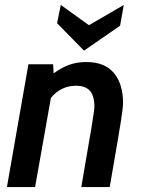

<svg xmlns="http://www.w3.org/2000/svg" viewBox="-20 -757 570 777"><path d="M95 -497H195L197 -460Q228 -483 259.5 -494.5Q291 -506 329 -506Q404 -506 441 -461.5Q478 -417 478 -340Q478 -322 468.5 -261.5Q459 -201 424 0H309Q339 -172 350.5 -242.5Q362 -313 362 -325Q362 -369 344 -389.5Q326 -410 287 -410Q227 -410 186 -361L122 0H8ZM211 -663 226 -737 340 -655 481 -737 466 -653 320 -552Z"/></svg>

Font: Cabin SemiBold
Style: Italic
Weight: 600
Italic angle: -7°
Designer: Pablo Impallari
Foundry: Pablo Impallari. http://www.impallari.com Igino Marini. http://www.ikern.com
Version: Version 2.200